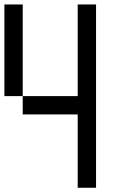

<svg xmlns="http://www.w3.org/2000/svg" viewBox="-20 -937 540 873"><path d="M333.3 -83.3V-416.7H83.3V-500H333.3V-916.7H416.7V-83.3ZM83.3 -916.7V-500H0V-916.7Z"/></svg>

Font: GalmuriMono11 Regular
Style: Regular
Weight: 400
Designer: Lee Minseo (quiple)
Version: Version 2.399;hotconv 1.1.1;makeotfexe 2.6.0 DEVELOPMENT